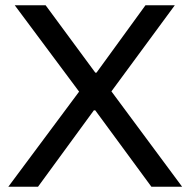

<svg xmlns="http://www.w3.org/2000/svg" viewBox="-20 -706 720 726"><path d="M11.5 0 279.1 -359.5 35.8 -686H152.6L340.4 -431.3H344.9L530 -686H640.9L401.3 -360.5L668.6 0H552.4L340.1 -288.9H335L123.8 0Z"/></svg>

Font: Archivo SemiBold
Style: Regular
Weight: 600
Designer: Hector Gatti
Foundry: Omnibus-Type
Version: Version 2.001